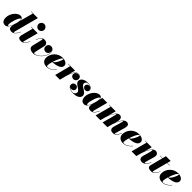

<svg xmlns="http://www.w3.org/2000/svg" viewBox="642 -2951 5151 5151"><g transform="rotate(45 3217.5 -375.0)"><path d="M351.5 -371C351.5 -431 323.5 -470 269.5 -470C141.5 -470 16 -305.5 16 -152.5C16 -55 54 10 149.5 10C218.5 10 268 -66.5 301 -151.5L292 -110C290 -101 289 -90.5 289 -77.5C289 -24.5 320 10 391 10C478.5 10 527.5 -53 579 -162L570 -165C509 -34.5 468 -20.5 455 -20.5C449 -20.5 447 -25 447 -29C447 -33.5 447.5 -37.5 449 -43.5L636.5 -750H380V-741H454L350.5 -357.5C351 -362.5 351.5 -367.5 351.5 -371ZM344 -376C344 -263 263 -42.5 220 -42.5C205.5 -42.5 199.5 -60 199.5 -82.5C199.5 -187.5 277.5 -415.5 325.5 -415.5C336.5 -415.5 344 -402 344 -376Z M761.5 -650C761.5 -592 808 -539.5 871 -539.5C934 -539.5 981.5 -592 981.5 -650C981.5 -708 934 -760 871 -760C808 -760 761.5 -708 761.5 -650ZM940 -162 931 -165C870.5 -34.5 827 -20.5 815.5 -20.5C811 -20.5 808 -23.5 808 -29.5C808 -34.5 809 -39.5 810.5 -45L920.5 -460H672V-451H739L654 -127C651.5 -116 644.5 -91.5 644.5 -66.5C644.5 -19.5 672 10 749 10C839.5 10 888 -53 940 -162Z M1243.5 -130.5 1285.5 -313C1290.5 -334 1294.5 -354.5 1294.5 -369C1294.5 -422 1247 -469.5 1173 -469.5C1079 -469.5 1036 -379 1002 -304L1011 -301.5C1065.5 -428.5 1106 -440.5 1117 -440.5C1125 -440.5 1127.5 -436.5 1127.5 -429C1127.5 -424 1126 -413.5 1125 -407.5L1058.5 -131C1034.5 -30 1117.5 10 1214 10C1367 10 1542.5 -181.5 1542.5 -334C1542.5 -400 1502.5 -469 1424.5 -469C1362.5 -469 1318.5 -422.5 1318.5 -362C1318.5 -297 1359.5 -255 1424.5 -255C1481 -255 1523.5 -299 1523.5 -356C1523.5 -375.5 1519.5 -394 1512 -410C1526 -388 1533.5 -361 1533.5 -334C1533.5 -184 1359 -9.5 1250 -9.5C1221 -9.5 1217.5 -17.5 1243.5 -130.5Z M1715 -41.5C1715 -75.5 1726 -130.5 1743.5 -189.5C1961 -202 2044 -266.5 2044 -349C2044 -416.5 1975 -470 1858 -470C1687.5 -470 1542.5 -325 1542.5 -150C1542.5 -65 1600 10 1721 10C1847.5 10 1923 -64 1977 -129.5L1969.5 -135C1900 -46 1816.5 -4 1755.5 -4C1729 -4 1715 -12.5 1715 -41.5ZM1891.5 -460.5C1899.5 -460.5 1901.5 -455.5 1901.5 -447.5C1901.5 -416.5 1831 -231 1746.5 -199C1784 -322.5 1847 -460.5 1891.5 -460.5Z M2161 -451 2044 0H2223L2262.5 -157C2294.5 -277.5 2356 -460.5 2460 -460.5C2488.5 -460.5 2513 -452 2530.5 -436.5C2513.5 -447 2491.5 -452.5 2468 -452.5C2413.5 -452.5 2368.5 -415 2368.5 -358.5C2368.5 -303.5 2411.5 -265 2466.5 -265C2524.5 -265 2568 -309.5 2568 -368.5C2568 -430.5 2521 -469.5 2460.5 -469.5C2382 -469.5 2328.5 -377.5 2292.5 -278.5L2338 -460H2079V-451Z M2965 -132C2965 -260 2747.5 -278.5 2747.5 -383.5C2747.5 -417 2776 -462.5 2832 -462.5C2872 -462.5 2905 -453 2930 -438C2919 -441.5 2907 -443.5 2895 -443.5C2842.5 -443.5 2808 -409.5 2808 -366.5C2808 -314 2855.5 -278.5 2905 -278.5C2948.5 -278.5 2990 -309.5 2990 -360.5C2990 -412.5 2945 -474 2807 -474C2674 -474 2594 -406 2594 -327C2594 -211 2796 -190 2796 -88C2796 -47 2758.5 -1 2708 -1C2648.5 -1 2593 -19.5 2562 -52.5C2577.5 -42.5 2597 -37 2617.5 -37C2667.5 -37 2709.5 -66 2709.5 -121.5C2709.5 -176 2670.5 -209.5 2618 -209.5C2561.5 -209.5 2523 -168 2523 -117.5C2523 -43 2599.5 10 2728.5 10C2875 10 2965 -48 2965 -132Z M3351.5 -371C3351.5 -431 3323.5 -470 3269.5 -470C3141.5 -470 3016 -305.5 3016 -152.5C3016 -55 3054 10 3149.5 10C3218 10 3268 -66.5 3301 -152L3292 -110C3290.5 -103 3289 -93 3289 -77.5C3289 -24.5 3319.5 10 3391 10C3478.5 10 3527.5 -53 3579 -162L3570 -165C3509.5 -34.5 3466 -20.5 3455 -20.5C3450 -20.5 3447 -24 3447 -29C3447 -33.5 3447.5 -38 3449 -43.5L3559.5 -460H3375L3351 -362C3351 -365.5 3351.5 -368.5 3351.5 -371ZM3344 -376C3344 -263 3263 -42.5 3220 -42.5C3205 -42.5 3199.5 -60 3199.5 -82.5C3199.5 -187.5 3277.5 -415.5 3325.5 -415.5C3336.5 -415.5 3344 -402.5 3344 -376Z M4023.5 0 4064 -151C4107.5 -296 4184 -411.5 4206 -411.5C4215.5 -411.5 4210 -386 4187.5 -308L4137.5 -137C4132.5 -120.5 4128 -96.5 4128 -82C4128 -29 4161 10 4234.5 10C4315 10 4366.5 -36 4420.5 -162L4411.5 -165C4354 -31.5 4304 -15.5 4293 -15.5C4288.5 -15.5 4287 -18.5 4287 -22.5C4287 -28.5 4290 -41.5 4293 -51L4370.5 -319.5C4394 -400.5 4379.5 -469.5 4293 -469.5C4205 -469.5 4132.5 -355 4085.5 -230.5L4109.5 -319.5C4131 -400 4104 -469.5 4025.5 -469.5C3940.5 -469.5 3865.5 -348 3818.5 -223L3881.5 -460H3631.5V-451H3700L3579 0H3759L3800 -154.5C3843.5 -298.5 3923.5 -416.5 3945.5 -416.5C3956 -416.5 3945.5 -387 3926.5 -308L3844 0Z M4613 -41.5C4613 -75.5 4624 -130.5 4641.5 -189.5C4859 -202 4942 -266.5 4942 -349C4942 -416.5 4873 -470 4756 -470C4585.5 -470 4440.5 -325 4440.5 -150C4440.5 -65 4498 10 4619 10C4745.5 10 4821 -64 4875 -129.5L4867.5 -135C4798 -46 4714.5 -4 4653.5 -4C4627 -4 4613 -12.5 4613 -41.5ZM4789.5 -460.5C4797.5 -460.5 4799.5 -455.5 4799.5 -447.5C4799.5 -416.5 4729 -231 4644.5 -199C4682 -322.5 4745 -460.5 4789.5 -460.5Z M5062.5 -451 4942 0H5121.5L5164 -156C5212 -316 5288 -417 5308 -417C5319 -417 5322 -402 5300.5 -324L5247.5 -137C5242.5 -120.5 5238 -97.5 5238 -82C5238 -29 5270.5 10 5332.5 10C5409 10 5476 -36 5531.5 -162L5522.5 -165C5483.5 -79.5 5439 -32 5414.5 -32C5408 -32 5404.5 -35.5 5404.5 -47C5404.5 -52 5406.5 -62 5408 -67L5480.5 -319.5C5506.5 -409.5 5467.5 -469.5 5389 -469.5C5306 -469.5 5235 -361.5 5188 -243L5247 -460H4992.5V-451Z M5876.5 -163 5867.5 -165.5C5808 -22.5 5751 -13 5737.5 -13C5730.5 -13 5726.5 -17 5726.5 -26.5C5726.5 -35.5 5729 -45 5731 -52L5837 -451H5933.5V-460H5839.5L5866 -560H5686L5660 -460H5563.5V-451H5657.5L5575.5 -135C5570.5 -115 5561.5 -89 5561.5 -68.5C5561.5 -29 5587.5 10 5679.5 10C5779.5 10 5824 -42 5876.5 -163Z M6096 -41.5C6096 -75.5 6107 -130.5 6124.5 -189.5C6342 -202 6425 -266.5 6425 -349C6425 -416.5 6356 -470 6239 -470C6068.5 -470 5923.5 -325 5923.5 -150C5923.5 -65 5981 10 6102 10C6228.5 10 6304 -64 6358 -129.5L6350.5 -135C6281 -46 6197.5 -4 6136.5 -4C6110 -4 6096 -12.5 6096 -41.5ZM6272.5 -460.5C6280.5 -460.5 6282.5 -455.5 6282.5 -447.5C6282.5 -416.5 6212 -231 6127.5 -199C6165 -322.5 6228 -460.5 6272.5 -460.5Z"/></g></svg>

Font: Bodoni* 24pt Fatface
Style: Italic
Weight: 900
Italic angle: -13°
Version: Version 2.3